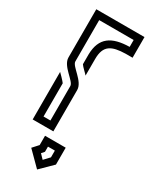

<svg xmlns="http://www.w3.org/2000/svg" viewBox="-223 -729 820 1006"><g transform="rotate(30 187.5 -226.0)"><path d="M265.6 143.8V41.7H140.6V97.9L109.4 132.3L192.7 215.6ZM182.3 114.6V83.3H224V124L192.7 157.3L167.7 131.2ZM125 -250V-41.7H83.3V-242.7C80.2 -247.9 71.9 -256.2 60.4 -268.8L41.7 -287.5V0H166.7V-250C166.7 -303.2 83.3 -345.2 83.3 -375V-625H291.7V-583.3C184.9 -581.2 126.9 -544.2 125 -441.7V-382.3C132.1 -370.4 160.4 -345.9 166.7 -337.5V-437.5C166.7 -520.8 208.2 -539.6 291.7 -541.7H333.3V-666.7H41.7V-375C41.7 -321.8 125 -279.8 125 -250Z"/></g></svg>

Font: Sportrop
Style: Regular
Weight: 500
Version: Version 0.9